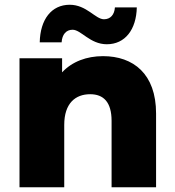

<svg xmlns="http://www.w3.org/2000/svg" viewBox="-20 -787 736 807"><path d="M413 -551C344 -551 283 -528 241 -483V-542H62V0H250V-262C250 -353 297 -391 359 -391C415 -391 449 -358 449 -279V0H636V-310C636 -477 540 -551 413 -551ZM429 -601C506 -601 553 -663 555 -756H463C461 -725 444 -706 417 -706C381 -706 344 -767 273 -767C196 -767 149 -705 147 -609H239C241 -642 258 -662 285 -662C321 -662 358 -601 429 -601Z"/></svg>

Font: Montserrat-Alt1 ExtBd
Style: Regular
Weight: 800
Designer: Differentunic
Foundry: Differentunic
Version: Version 7.222